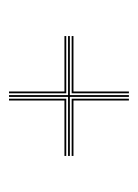

<svg xmlns="http://www.w3.org/2000/svg" viewBox="40 -618 306 426"><g transform="rotate(-90 193.0 -405.0)"><path d="M191 -272V-403H60V-407H191V-538H195V-407H326V-403H195V-272ZM183 -272V-395H60V-399H187V-272ZM60 -411V-415H183V-538H187V-411ZM199 -272V-399H326V-395H203V-272ZM199 -411V-538H203V-415H326V-411Z"/></g></svg>

Font: Big Shoulders Inline Display Thin Thin
Style: Regular
Weight: 250
Version: Version 2.002